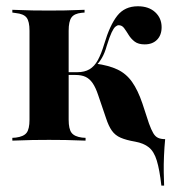

<svg xmlns="http://www.w3.org/2000/svg" viewBox="-20 -449 562 613"><path d="M74.2 -208.9V-350.8Q74.2 -380.6 64.9 -392.7Q55.6 -404.8 30.6 -407.3L19.4 -408.9V-417.7Q57.3 -416.1 83.9 -415.7Q110.5 -415.3 136.3 -415.3Q162.1 -415.3 187.5 -415.7Q212.9 -416.1 250 -417.7V-408.9L240.3 -408.1Q216.9 -405.6 208.1 -393.1Q199.2 -380.6 199.2 -350.8V-208.9ZM136.3 -2.4Q110.5 -2.4 83.9 -2Q57.3 -1.6 19.4 0V-8.9L30.6 -9.7Q55.6 -12.9 64.9 -25Q74.2 -37.1 74.2 -66.9V-208.9H199.2V-66.9Q199.2 -37.1 208.5 -25Q217.7 -12.9 241.9 -9.7L253.2 -8.9V0Q215.3 -1.6 189.1 -2Q162.9 -2.4 136.3 -2.4ZM495.2 143.5Q489.5 92.7 480.6 63.7Q471.8 34.7 455.2 21.4Q438.7 8.1 411.3 3.2Q383.1 -1.6 365.3 -9.3Q347.6 -16.9 337.1 -31.9Q326.6 -46.8 318.5 -71.8L293.5 -145.2Q285.5 -169.4 275.8 -183.5Q266.1 -197.6 253.2 -203.6Q240.3 -209.7 220.2 -209.7H193.5V-218.5H226.6Q250 -218.5 265.7 -227.8Q281.5 -237.1 292.3 -256.9Q303.2 -276.6 312.9 -308.9Q330.6 -368.5 354.4 -398.8Q378.2 -429 420.2 -429Q454.8 -429 475.4 -410.1Q496 -391.1 496 -362.1Q496 -337.1 481.5 -322.2Q466.9 -307.3 441.9 -307.3Q421.8 -307.3 410.1 -316.1Q398.4 -325 390.7 -337.5Q383.1 -350 376.2 -359.3Q369.4 -368.5 358.9 -368.5Q354 -368.5 348.4 -363.7Q342.7 -358.9 336.3 -345.2Q329.8 -331.5 321 -303.2Q314.5 -279.8 305.6 -264.5Q296.8 -249.2 285.5 -238.7L284.7 -246Q327.4 -240.3 355.2 -227Q383.1 -213.7 401.6 -187.5Q420.2 -161.3 434.7 -118.5L455.6 -54.8Q462.9 -34.7 469.4 -23.8Q475.8 -12.9 484.7 -8.9Q493.5 -4.8 507.3 -4.8Q504.8 21 503.6 48.8Q502.4 76.6 502.8 101.2Q503.2 125.8 504 143.5Z"/></svg>

Font: Playfair 144pt SemiCondensed ExtraBold
Style: Regular
Weight: 800
Width: 4
Designer: Claus Eggers Sørensen
Foundry: Claus Eggers Sørensen
Version: Version 2.203